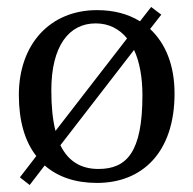

<svg xmlns="http://www.w3.org/2000/svg" viewBox="-20 -514 554 550"><path d="M65 16 108 -40C146 -7 196 10 258 10C388 10 480 -78 480 -246C480 -326 455 -389 410 -431L442 -472L413 -494L381 -453C347 -474 306 -485 258 -485C123 -485 34 -387 34 -242C34 -168 51 -109 84 -67L37 -6ZM388 -241C388 -78 343 -30 262 -30C213 -30 176 -51 153 -98L364 -371C380 -337 388 -292 388 -241ZM254 -447C292 -447 322 -431 344 -404L139 -139C131 -170 127 -209 127 -255C127 -383 178 -447 254 -447Z"/></svg>

Font: STIX Two Math
Style: Regular
Weight: 400
Designer: Ross Mills, John Hudson & Paul Hanslow, Tiro Typeworks Ltd; with portions MicroPress Inc., with additions and correction
Foundry: Tiro Typeworks Ltd
Version: Version 2.02 b142